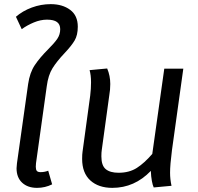

<svg xmlns="http://www.w3.org/2000/svg" viewBox="-20 -896 956 928"><path d="M213 -71 232 -5Q198 12 159 12Q114 12 87 -13Q60 -38 60 -83Q60 -91 62 -107L116 -490Q124 -545 148 -581Q172 -617 212 -657Q243 -688 257 -708.5Q271 -729 271 -755Q271 -778 255.5 -789.5Q240 -801 207 -801Q176 -801 143.5 -787.5Q111 -774 85 -755L57 -815Q89 -843 133.5 -859.5Q178 -876 225 -876Q282 -876 319 -848.5Q356 -821 356 -767Q356 -726 340.5 -700Q325 -674 291 -638Q255 -600 234 -566.5Q213 -533 206 -479L154 -107Q153 -100 153 -90Q153 -76 158 -70Q163 -64 176 -64Q196 -64 213 -71Z M811 -169Q802 -99 802 -61Q802 -30 809 2L723 10Q718 0 714 -21.5Q710 -43 709 -70Q630 12 523 12Q456 12 416.5 -24Q377 -60 377 -128Q377 -151 379 -163L416 -434Q420 -467 420 -498Q420 -533 413 -557L498 -565Q513 -530 513 -490Q513 -462 508 -434L472 -172Q470 -160 470 -140Q470 -96 491 -78.5Q512 -61 553 -61Q605 -61 641.5 -84.5Q678 -108 716 -152L774 -564H866Z"/></svg>

Font: FiraGO
Style: Italic
Weight: 400
Italic angle: -8°
Designer: bBox Type GmbH
Foundry: bBox Type GmbH
Version: Version 1.001